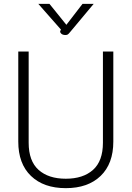

<svg xmlns="http://www.w3.org/2000/svg" viewBox="-20 -968 684 998"><path d="M75 -232V-700H129V-226Q129 -131 180.5 -85Q232 -39 322 -39Q412 -39 463.5 -85Q515 -131 515 -226V-700H569V-232Q569 -117 503 -53.5Q437 10 322 10Q207 10 141 -53.5Q75 -117 75 -232ZM294 -809 297 -814 179 -948H237L325 -839L409 -948H467L345 -802Q337 -792 332.5 -789Q328 -786 320 -786Q305 -786 297.5 -794Q290 -802 294 -809Z"/></svg>

Font: Niramit ExtraLight
Style: Regular
Weight: 200
Designer: Katatrad Aksorn Co.,Ltd.
Foundry: Cadson Demak Co.,Ltd.
Version: Version 1.000; ttfautohint (v1.6)